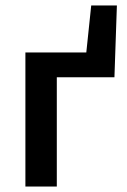

<svg xmlns="http://www.w3.org/2000/svg" viewBox="-20 -683 465 703"><path d="M73 0V-491H296L314 -663H408L399 -400H188V0Z"/></svg>

Font: Source Sans Pro SemiBold
Style: Regular
Weight: 600
Designer: Paul D. Hunt
Foundry: Adobe Systems Incorporated
Version: Version 2.045;hotconv 1.0.109;makeotfexe 2.5.65596